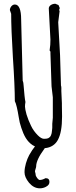

<svg xmlns="http://www.w3.org/2000/svg" viewBox="-20 -772 403 1024"><path d="M310.1 -221.7 307.1 -287.1C307.1 -296.9 308.1 -308.1 305.2 -316.4L300.3 -478C297.4 -535.6 293.5 -595.7 290.5 -653.3L297.9 -712.9L295.4 -718.8L298.8 -729L292 -745.1L274.9 -752C258.8 -752 240.2 -742.7 240.2 -726.6L249 -560.5C249 -542.5 248 -523.4 244.6 -502.9L249 -496.6V-486.8L254.9 -311.5C256.8 -292.5 259.8 -272.9 261.7 -253.4V-144L258.8 -111.8V-100.6C259.3 -99.6 259.3 -96.2 258.8 -90.8C258.8 -88.9 258.3 -86.4 258.3 -85C257.8 -76.7 256.8 -71.3 256.3 -67.4C255.9 -63 254.9 -58.1 252.4 -51.8C250 -43.5 243.2 -38.1 236.8 -34.7C232.4 -32.7 225.1 -31.7 214.4 -31.7C205.1 -31.7 193.8 -38.1 181.2 -50.8C167.5 -64.9 154.8 -81.1 145.5 -101.1C135.7 -121.6 127.4 -141.6 121.6 -161.1C116.2 -181.2 113.3 -195.3 113.3 -203.1C113.3 -210.4 113.8 -217.8 115.7 -228C112.3 -242.2 109.4 -273.4 106 -314.9C105.5 -326.2 104 -335.4 101.1 -340.8L92.8 -668C92.8 -721.2 81.1 -748 59.1 -748C44.4 -748 32.7 -731.9 32.7 -718.3C34.2 -712.4 37.6 -704.6 39.6 -698.2C39.6 -646.5 42.5 -569.3 48.8 -465.8C55.7 -363.3 59.1 -284.2 59.1 -232.4C66.4 -219.2 73.2 -188.5 80.1 -146C82.5 -128.9 86.9 -109.9 93.8 -89.8C107.4 -49.3 123 -18.1 154.3 2.4C158.2 4.9 162.6 6.8 166.5 8.8C157.2 20 146.5 36.1 135.7 55.2C122.6 79.6 110.8 116.2 110.8 146.5C110.8 164.1 118.2 182.1 134.8 202.6C151.4 222.2 170.4 232.4 192.9 232.4C204.1 232.4 214.8 229.5 224.6 224.6H224.1C237.3 218.3 243.7 210 243.7 198.2C243.7 185.1 237.3 178.2 222.7 178.2C213.4 183.6 203.6 187.5 191.9 188C188 187.5 183.1 184.1 178.7 178.2C172.9 170.4 169.9 164.1 169.9 157.7C169.9 151.9 166.5 146.5 166.5 140.1C168 131.3 172.9 122.1 172.9 115.2C172.9 92.3 187.5 61 216.3 22L218.8 18.1C252.9 15.6 275.9 -2.4 288.1 -24.9C303.7 -52.7 311 -94.7 311 -150.9C311 -169.9 310.1 -189.5 310.1 -208.5Z"/></svg>

Font: Amatic Mod Bold ONEptTWO
Style: Bold
Weight: 700
Designer: David Occhino Design
Foundry: David Occhino Design
Version: Version 1.2